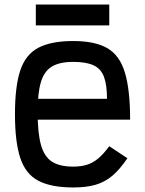

<svg xmlns="http://www.w3.org/2000/svg" viewBox="-20 -813 640 847"><path d="M303 14Q206 14 149.5 -15.5Q93 -45 69.5 -116Q46 -187 46 -309Q46 -432 69.5 -502.5Q93 -573 149.5 -602.5Q206 -632 303 -632Q399 -632 453.5 -600.5Q508 -569 531 -493Q554 -417 554 -285H75V-377H452Q452 -439 438.5 -474.5Q425 -510 392.5 -525Q360 -540 303 -540Q243 -540 209 -519.5Q175 -499 160.5 -451Q146 -403 146 -318Q146 -227 160.5 -174.5Q175 -122 209 -100Q243 -78 303 -78Q338 -78 364.5 -86.5Q391 -95 414 -114.5Q437 -134 462 -168L542 -115Q509 -66 476 -38Q443 -10 402 2Q361 14 303 14ZM138 -701V-793H462V-701Z"/></svg>

Font: Victor Mono
Style: Bold
Weight: 700
Monospace: yes
Designer: Rune Bjørnerås
Version: Version 1.561;gftools[0.9.30]